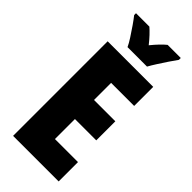

<svg xmlns="http://www.w3.org/2000/svg" viewBox="-291 -976 1025 1025"><g transform="rotate(45 221.5 -463.5)"><path d="M403 0H59V-714H403V-570H229V-441H390V-297H229V-146H403ZM156 -767Q148 -785 130 -813Q112 -841 92.5 -869Q73 -897 60 -913V-927H161Q176 -914 193 -896Q210 -878 229 -854Q269 -903 299 -927H398V-913Q384 -894 366 -867Q348 -840 331 -813.5Q314 -787 303 -767Z"/></g></svg>

Font: Noto Sans Thai Looped ExtraCondensed Black
Style: Regular
Weight: 900
Width: 2
Designer: Sasikarn Vongin, Ben Mitchell
Foundry: The Fontpad Ltd
Version: Version 1.001; ttfautohint (v1.8.4.7-5d5b)